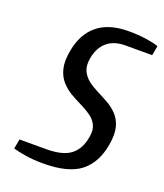

<svg xmlns="http://www.w3.org/2000/svg" viewBox="-134 -800 770 900"><g transform="rotate(20 251.5 -350.0)"><path d="M186 10Q139 10 98.5 3.5Q58 -3 36 -10L45 -58H178Q260 -58 299.5 -88.5Q339 -119 349 -180Q356 -217 344.5 -240.5Q333 -264 310.5 -280Q288 -296 260 -309.5Q232 -323 204.5 -339Q177 -355 155.5 -379Q134 -403 125 -439Q116 -475 126 -530Q142 -618 198.5 -664Q255 -710 353 -710Q401 -710 441.5 -704Q482 -698 503 -690L494 -642H361Q304 -642 270 -613Q236 -584 226 -530Q219 -491 230.5 -466Q242 -441 264 -424Q286 -407 314 -393Q342 -379 369.5 -363.5Q397 -348 418.5 -325Q440 -302 449 -267.5Q458 -233 449 -180Q433 -85 372.5 -37.5Q312 10 186 10Z"/></g></svg>

Font: Cuprum Medium
Style: Italic
Weight: 500
Italic angle: -10°
Version: Version 3.000